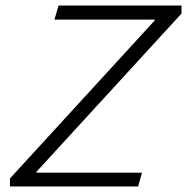

<svg xmlns="http://www.w3.org/2000/svg" viewBox="-20 -675 677 695"><path d="M16 0V-29L76 -50H494L480 0ZM112 -9 16 -29 563 -626 540 -574V-647L637 -626L88 -27L112 -80ZM177 -604 192 -655H637V-626L585 -604Z"/></svg>

Font: Intel One Mono Light
Style: Italic
Weight: 300
Italic angle: -16°
Monospace: yes
Designer: Fred Shallcrass
Foundry: Frere-Jones Type LLC
Version: Version 1.004